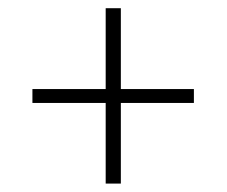

<svg xmlns="http://www.w3.org/2000/svg" viewBox="-20 -540 538 456"><path d="M267 -520.5V-104H231V-520.5ZM440.5 -295.5H57V-328.5H440.5Z"/></svg>

Font: Anek Devanagari ExtraLight
Style: Regular
Weight: 250
Designer: Kailash Malviya (Devanagari) & Yesha Goshar (Latin)
Foundry: Ek Type
Version: Version 1.003